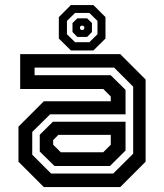

<svg xmlns="http://www.w3.org/2000/svg" viewBox="-20 -760 666 780"><path d="M158 0 55 -103V-245.5L158 -348.5H430V-368L399.5 -398.5H62V-540H468.5L571.5 -437V-103L468.5 0ZM201.5 -85.5 141.5 -144.5V-212.5L195 -265.5H490V-148.5L426.5 -85.5ZM187.5 -55H440L521 -135.5V-408L443.5 -485.5H120.5V-454.5H429.5L490 -395V-295.5H183.5L111 -224V-131.5ZM227 -141.5H399.5L430 -172V-212H217L196 -191V-172ZM268 -555 219 -603.5V-690.5L268 -739.5H359.5L408.5 -690.5V-603.5L359.5 -555ZM285 -588.5H343L376 -621V-675L343 -707.5H285L252 -675V-621ZM294 -610 274.5 -630V-666.5L294 -685.5H334L353.5 -666.5V-630L334 -610ZM309.5 -638.5H318L322.5 -643.5V-651L318 -655.5H309.5L305 -651V-643.5Z"/></svg>

Font: Tourney Thin SemiBold
Style: Regular
Weight: 600
Version: Version 1.015